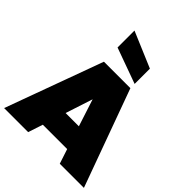

<svg xmlns="http://www.w3.org/2000/svg" viewBox="-271 -1161 1315 1315"><g transform="rotate(45 386.5 -503.5)"><path d="M0 0 258.8 -708H515.1L772.9 0H539.1L503.9 -106.9H268.1L232.9 0ZM255.9 -842.8V-1006.8L515.1 -897V-749ZM321.8 -273.9H450.2L386.2 -471.2Z"/></g></svg>

Font: Poppins Black
Style: Regular
Weight: 900
Designer: Ninad Kale (Devanagari), Jonny Pinhorn (Latin)
Foundry: Indian Type Foundry
Version: 4.004